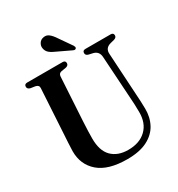

<svg xmlns="http://www.w3.org/2000/svg" viewBox="-208 -1026 1089 1173"><g transform="rotate(-30 336.5 -439.5)"><path d="M548.5 -302.5 529.5 -603Q527 -643.5 490.5 -653.5L459.5 -660.5Q440.5 -665.5 440.5 -681.5Q440.5 -700 460.5 -700H639Q658.5 -700 658.5 -681.5Q658.5 -666 639 -660.5L611.5 -653.5Q569.5 -642 572.5 -600.5L590 -305Q591.5 -279 593 -253.8Q594.5 -228.5 594.5 -201.5Q595.5 -141 569.5 -92.5Q543.5 -44 488.5 -16Q433.5 12 347 12Q213 12 146.5 -45.5Q80 -103 80.5 -197.5Q81 -219 83 -256.2Q85 -293.5 87 -322L105 -629Q106.5 -650 82.5 -655L49.5 -660Q29.5 -665 29.5 -681.5Q29.5 -700 50 -700H299.5Q319.5 -700 319.5 -681.5Q319.5 -665.5 300 -660.5L266.5 -655Q246 -651 245 -629.5L227 -322.5Q224.5 -287 224 -257.5Q223.5 -228 223 -206.5Q222.5 -119 264.5 -76.8Q306.5 -34.5 380 -34.5Q461 -34.5 507.2 -79.5Q553.5 -124.5 552.5 -203Q552.5 -235 551.2 -258.2Q550 -281.5 548.5 -302.5ZM347 -841 408.5 -752.5Q411.5 -747.5 413 -742.2Q414.5 -737 411.5 -732.5Q404.5 -724 392 -730L296 -775.5Q271.5 -785.5 255.2 -799Q239 -812.5 235.5 -835Q232.5 -852.5 243 -869.2Q253.5 -886 274.5 -889.5Q296 -894 313.2 -880.2Q330.5 -866.5 347 -841Z"/></g></svg>

Font: Fraunces 144pt Soft SemiBold
Style: Regular
Weight: 600
Version: Version 1.000;[b76b70a41]